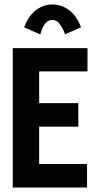

<svg xmlns="http://www.w3.org/2000/svg" viewBox="-20 -838 440 858"><path d="M37 0V-623H371V-519H155V-377H330V-272H155V-105H369V0ZM160 -684 88 -716Q107 -767 140.5 -792.5Q174 -818 214 -818Q255 -818 289 -792.5Q323 -767 342 -716L271 -685Q259 -715 246 -732Q233 -749 214 -749Q195 -749 181.5 -732Q168 -715 160 -684Z"/></svg>

Font: Inconsolata Condensed Black
Style: Regular
Weight: 900
Width: 3
Monospace: yes
Designer: Raph Levien, Cyreal, Brenton Simpson
Foundry: Raph Levien, Cyreal, Google
Version: Version 3.001; ttfautohint (v1.8.2.53-6de2)